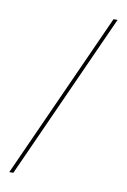

<svg xmlns="http://www.w3.org/2000/svg" viewBox="-84 -774 556 840"><g transform="rotate(10 193.5 -354.0)"><path d="M18 15 351 -723H369L36 15Z"/></g></svg>

Font: Kalnia Expanded Light
Style: Regular
Weight: 300
Width: 7
Designer: Frida Medrano
Foundry: Frida Medrano
Version: Version 1.105